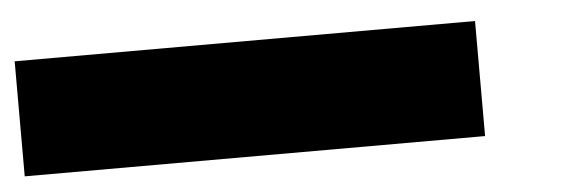

<svg xmlns="http://www.w3.org/2000/svg" viewBox="-27 -438 822 277"><g transform="rotate(-5 383.5 -299.5)"><path d="M0 -216.7H666.7V-383.3H0Z"/></g></svg>

Font: Kubos
Style: Light
Weight: 300
Version: Version 001.000